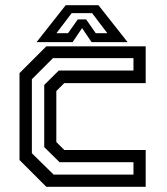

<svg xmlns="http://www.w3.org/2000/svg" viewBox="-20 -718 642 738"><path d="M158 0 55 -103V-437L158 -540H540V-398.5H227L196.5 -368V-172L227 -141.5H540V0ZM186 -47H493V-94.5H209L150 -152.5V-391.5L206 -447H493V-494.5H183.5L102.5 -413.5V-129ZM232.5 -698H358.5L470.5 -556H332L295.5 -610L259 -556H120.5ZM255.5 -667.5 197 -590.5H241.5L279 -643.5H311L348 -590.5H392.5L334 -667.5Z"/></svg>

Font: Tourney Thin Medium
Style: Regular
Weight: 500
Version: Version 1.015